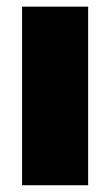

<svg xmlns="http://www.w3.org/2000/svg" viewBox="-20 -549 327 569"><path d="M45.4 0V-529.3H241.2V0Z"/></svg>

Font: Inter 24pt Black
Style: Regular
Weight: 900
Designer: Rasmus Andersson
Foundry: rsms
Version: Version 4.001;git-66647c0bb